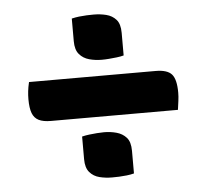

<svg xmlns="http://www.w3.org/2000/svg" viewBox="-44 -621 689 642"><g transform="rotate(-5 300.0 -300.0)"><path d="M58 -368H483Q522 -368 537 -351Q552 -334 552 -289Q552 -276 550 -261.5Q548 -247 546 -232H120Q94 -232 79 -239.5Q64 -247 57.5 -264Q51 -281 51 -311Q51 -324 52.5 -337.5Q54 -351 58 -368ZM219 -567Q231 -570 244 -571.5Q257 -573 269.5 -573.5Q282 -574 293 -574Q315 -574 335 -569Q355 -564 368 -549.5Q381 -535 381 -505V-429Q370 -426 356.5 -424.5Q343 -423 331 -422Q319 -421 307 -421Q285 -421 265 -426.5Q245 -432 232 -447Q219 -462 219 -491ZM219 -171Q231 -174 244 -175.5Q257 -177 269.5 -178Q282 -179 293 -179Q315 -179 335 -173.5Q355 -168 368 -153.5Q381 -139 381 -109V-33Q370 -30 356.5 -28.5Q343 -27 331 -26.5Q319 -26 307 -26Q285 -26 265 -31Q245 -36 232 -51Q219 -66 219 -95Z"/></g></svg>

Font: Recursive Casual
Style: Bold
Weight: 700
Version: Version 1.085